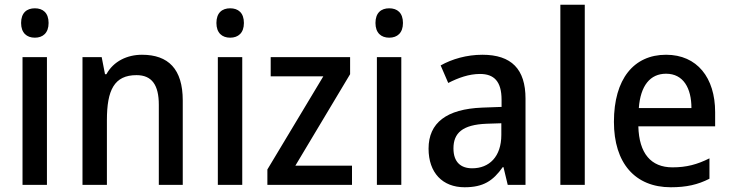

<svg xmlns="http://www.w3.org/2000/svg" viewBox="-20 -780 3082 810"><path d="M127 -745C93 -745 69 -726 69 -683C69 -641 93 -621 127 -621C161 -621 185 -641 185 -683C185 -726 161 -745 127 -745ZM178 -539H75V0H178Z M579 -549C517 -549 459 -522 429 -467H423L409 -539H328V0H431V-273C431 -400 462 -463 556 -463C621 -463 650 -421 650 -338V0H751V-356C751 -489 690 -549 579 -549Z M951 -745C917 -745 893 -726 893 -683C893 -641 917 -621 951 -621C985 -621 1009 -641 1009 -683C1009 -726 985 -745 951 -745ZM1002 -539H899V0H1002Z M1465 0V-81H1226L1457 -467V-539H1122V-458H1344L1108 -65V0Z M1622 -745C1588 -745 1564 -726 1564 -683C1564 -641 1588 -621 1622 -621C1656 -621 1680 -641 1680 -683C1680 -726 1656 -745 1622 -745ZM1673 -539H1570V0H1673Z M2015 -549C1949 -549 1887 -531 1839 -504L1871 -430C1914 -452 1959 -468 2005 -468C2064 -468 2096 -437 2096 -359V-329L2014 -326C1864 -320 1788 -262 1788 -153C1788 -51 1847 10 1940 10C2019 10 2060 -17 2101 -75H2104L2122 0H2197V-364C2197 -488 2138 -549 2015 -549ZM2033 -258 2095 -260V-211C2095 -119 2044 -70 1972 -70C1924 -70 1893 -96 1893 -154C1893 -218 1930 -254 2033 -258Z M2447 0V-760H2344V0Z M2790 -549C2654 -549 2570 -447 2570 -266C2570 -92 2659 10 2810 10C2876 10 2924 -1 2973 -26V-112C2921 -86 2876 -74 2817 -74C2726 -74 2676 -133 2673 -247H2997V-307C2997 -452 2921 -549 2790 -549ZM2790 -469C2863 -469 2897 -408 2897 -324H2675C2682 -419 2723 -469 2790 -469Z"/></svg>

Font: Noto Sans Arabic UI SmCn Md
Style: Regular
Weight: 500
Width: 4
Designer: Monotype Design Team, Nadine Chahine and Nizar Qandah
Foundry: Monotype Imaging Inc.
Version: Version 2.010